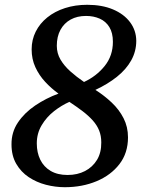

<svg xmlns="http://www.w3.org/2000/svg" viewBox="-20 -771 608 801"><path d="M250 10Q211 10 171.5 -0.2Q132 -10.5 99.8 -32Q67.5 -53.5 47.8 -87.5Q28 -121.5 28 -168.5Q27.5 -219.5 54.8 -260Q82 -300.5 126.8 -330.8Q171.5 -361 224 -380.5Q194 -402 168.5 -429.5Q143 -457 127.5 -490.8Q112 -524.5 112 -565Q112 -605 129 -639Q146 -673 177.2 -698.2Q208.5 -723.5 251 -737.2Q293.5 -751 344 -751Q405.5 -751 451.2 -731.8Q497 -712.5 522.5 -678.5Q548 -644.5 548.5 -601Q548.5 -557 527.5 -519.2Q506.5 -481.5 468 -450.8Q429.5 -420 378 -396Q415 -372.5 446 -343.2Q477 -314 495.5 -277.8Q514 -241.5 514 -198Q514 -132.5 478.2 -86.2Q442.5 -40 382.8 -15Q323 10 250 10ZM330.5 -429Q382.5 -453 416.8 -495.8Q451 -538.5 451 -596.5Q451 -634 436.2 -658Q421.5 -682 396 -693.2Q370.5 -704.5 339 -704.5Q302 -704.5 274.8 -689.5Q247.5 -674.5 232.2 -646.5Q217 -618.5 217 -580Q217 -548.5 232.5 -522.2Q248 -496 273.8 -473Q299.5 -450 330.5 -429ZM262 -41Q303 -41 334.8 -57.5Q366.5 -74 384.8 -104.2Q403 -134.5 402.5 -177Q402.5 -204.5 393.5 -226.8Q384.5 -249 366.8 -268.8Q349 -288.5 324.8 -307Q300.5 -325.5 269.5 -346Q236.5 -331.5 205.2 -307Q174 -282.5 153.8 -248.5Q133.5 -214.5 133.5 -172.5Q133.5 -134.5 148 -104.8Q162.5 -75 191.2 -58Q220 -41 262 -41Z"/></svg>

Font: Merriweather 20pt Medium
Style: Italic
Weight: 500
Italic angle: -7.8°
Version: Version 2.101